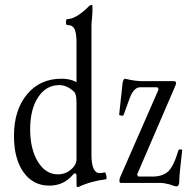

<svg xmlns="http://www.w3.org/2000/svg" viewBox="-20 -746 774 783"><path d="M299 17Q293 17 292.5 13.5Q292 10 292 -8V-28Q292 -39 286 -39Q282 -39 276 -32Q239 11 181 11Q115 11 76 -43.5Q37 -98 37 -192Q37 -297 90 -361Q143 -425 231 -425Q267 -425 292 -411V-573Q292 -611 284 -627.5Q276 -644 254 -644Q249 -644 249 -656Q249 -668 254 -668Q287 -668 335 -713Q347 -726 353 -726Q357 -726 357 -720Q358 -700 355.5 -675.5Q353 -651 353 -641V-114Q353 -40 387 -40Q393 -40 408 -43Q410 -43 412 -36Q414 -29 414.5 -23Q415 -17 413 -15Q349 -7 299 17ZM699 14Q692 14 672 6Q648 0 635 0H473Q467 0 467 -9Q467 -13 469 -21L627 -382L622 -390H551Q533 -390 518 -366Q513 -359 484 -277Q482 -273 474 -274.5Q466 -276 466 -279L480 -408Q483 -425 490 -425Q530 -415 562 -415H689Q698 -415 698 -407Q698 -402 695 -396L539 -34L544 -26H602Q643 -26 665.5 -46.5Q688 -67 708 -134Q709 -136 713 -136.5Q717 -137 720 -136.5Q723 -136 723 -134Q711 -32 711 -5Q711 14 699 14ZM216 -35Q247 -35 270 -55Q292 -74 292 -97V-326Q292 -363 282 -372Q253 -399 222 -399Q168 -399 135.5 -349.5Q103 -300 103 -219Q103 -138 134.5 -86.5Q166 -35 216 -35Z"/></svg>

Font: Junicode Cond Light
Style: Regular
Weight: 300
Width: 3
Designer: Peter S. Baker
Version: Version 2.201